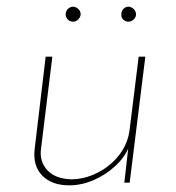

<svg xmlns="http://www.w3.org/2000/svg" viewBox="-20 -548 527 576"><path d="M188 8Q135 8 106.5 -21.5Q78 -51 84 -101L117 -378H137L103 -101Q98 -64 121.5 -38Q145 -12 193 -10Q233 -10 272 -29.5Q311 -49 337.5 -83Q364 -117 369 -160L396 -378H416L369 0H353L366 -115L367 -108Q355 -77 326.5 -50.5Q298 -24 261.5 -8Q225 8 188 8ZM177 -505Q177 -515 184 -521.5Q191 -528 200 -528Q209 -527 215.5 -520.5Q222 -514 222 -505Q221 -496 214.5 -489.5Q208 -483 199 -483Q190 -483 183.5 -489.5Q177 -496 177 -505ZM344 -505Q344 -515 350.5 -521.5Q357 -528 366 -528Q375 -527 381.5 -520.5Q388 -514 388 -505Q388 -496 381 -489.5Q374 -483 365 -483Q356 -483 349.5 -489.5Q343 -496 344 -505Z"/></svg>

Font: Josefin Sans Thin Thin
Style: Italic
Weight: 250
Italic angle: -7°
Version: Version 2.000